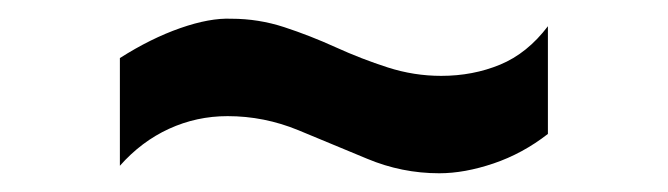

<svg xmlns="http://www.w3.org/2000/svg" viewBox="-20 -460 713 205"><path d="M108 -398Q141 -419 172.5 -430Q204 -441 227 -440Q256 -440 283.5 -431Q311 -422 338.5 -409.5Q366 -397 394 -388Q422 -379 451 -379Q485 -379 514 -391Q543 -403 565 -432V-317Q538 -296 507 -285.5Q476 -275 449 -275Q409 -275 372 -290.5Q335 -306 298.5 -321Q262 -336 223 -336Q190 -336 160.5 -322.5Q131 -309 108 -283Z"/></svg>

Font: 42dot Sans Light
Style: Bold
Weight: 700
Version: Version 1.000